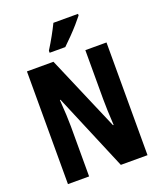

<svg xmlns="http://www.w3.org/2000/svg" viewBox="-166 -1038 964 1143"><g transform="rotate(-20 316.0 -466.0)"><path d="M568 0H399L194 -487H190Q194 -433 196 -390.5Q198 -348 198 -317V0H64V-714H232L436 -238H440Q437 -289 435.5 -330Q434 -371 434 -403V-714H568ZM467 -922Q453 -904 429.5 -877Q406 -850 378.5 -822Q351 -794 328 -772H229V-785Q254 -825 274.5 -862Q295 -899 311 -932H467Z"/></g></svg>

Font: Noto Sans Bengali ExtraCondensed
Style: Bold
Weight: 700
Width: 2
Designer: Joana Ranito - Universal Thirst; Jelle Bosma - Monotype Design Team
Foundry: Universal Thirst ehf.
Version: Version 3.000; ttfautohint (v1.8.4.7-5d5b)